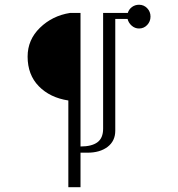

<svg xmlns="http://www.w3.org/2000/svg" viewBox="-20 -637 743 801"><path d="M95.2 -400.9Q95.2 -471.2 146.7 -521.2Q198.2 -571.3 272 -583H315.9V-25.9Q362.8 -25.9 386.5 -43.5Q410.2 -61 410.2 -100.1V-583H513.2Q517.6 -598.1 530.5 -607.7Q543.5 -617.2 560.1 -617.2Q580.1 -617.2 594 -602.8Q607.9 -588.4 607.9 -567.9Q607.9 -547.4 594 -532.7Q580.1 -518.1 560.1 -518.1Q543 -518.1 529.5 -529.8Q516.1 -541.5 512.2 -558.1H460.9V-91.8Q460.9 -48.8 429 -24.4Q397 0 345.2 0H315.9V144H265.1V-217.8Q188.5 -229.5 141.8 -277.3Q95.2 -325.2 95.2 -400.9Z"/></svg>

Font: Dihjauti S
Style: Bold
Weight: 700
Designer: T. Christopher White
Version: Version 3.0.0